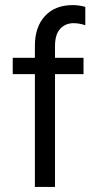

<svg xmlns="http://www.w3.org/2000/svg" viewBox="-20 -734 369 754"><path d="M308 -443H196V0H117V-443H30V-507H117V-554Q117 -628 156.5 -671Q196 -714 266 -714Q290 -714 315 -707V-635Q291 -643 269 -643Q237 -643 216.5 -621Q196 -599 196 -553V-507H308Z"/></svg>

Font: Hind Vadodara
Style: Regular
Weight: 400
Designer: Hitesh Malaviya
Foundry: Indian Type Foundry
Version: Version 1.001;PS 1.0;hotconv 1.0.86;makeotf.lib2.5.63406; tt